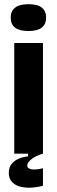

<svg xmlns="http://www.w3.org/2000/svg" viewBox="-20 -733 272 916"><path d="M48 0V-528H185V0ZM116 -585Q73 -585 52 -601Q31 -617 31 -649Q31 -680 52 -696.5Q73 -713 116 -713Q159 -713 179.5 -696.5Q200 -680 200 -650Q200 -617 179 -601Q158 -585 116 -585ZM185 153Q161 160 133 162Q105 164 80 158.5Q55 153 38.5 136.5Q22 120 22 92Q22 66 35 49.5Q48 33 69.5 24Q91 15 114 13V-6H185V0Q150 10 130 26.5Q110 43 110 56Q110 66 118 70.5Q126 75 138.5 75.5Q151 76 163.5 74Q176 72 185 70Z"/></svg>

Font: Bricolage Grotesque 24pt Condensed
Style: Bold
Weight: 700
Width: 3
Designer: Mathieu Triay
Foundry: Atelier Triay
Version: Version 1.001;gftools[0.9.33.dev8+g029e19f]